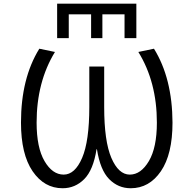

<svg xmlns="http://www.w3.org/2000/svg" viewBox="-20 -1002 1040 1032"><path d="M349.6 -924.8V-796.9H287.1V-982.4H712.9V-796.9H649.4V-924.8H530.3V-796.9H469.7V-924.8ZM499 -200.2Q481.4 -87.9 432.6 -39.1Q383.8 9.8 316.4 9.8Q217.8 9.8 155.3 -81.5Q92.8 -172.9 92.8 -342.8Q92.8 -581.1 191.4 -740.2L275.4 -722.7Q176.8 -561.5 176.8 -342.8Q176.8 -209 219.2 -136.2Q261.7 -63.5 322.3 -63.5Q382.8 -63.5 421.4 -153.3Q460 -243.2 460 -426.8V-644.5H540V-426.8Q540 -243.2 578.6 -153.3Q617.2 -63.5 677.7 -63.5Q737.3 -63.5 780.3 -136.2Q823.2 -209 823.2 -342.8Q823.2 -561.5 723.6 -722.7L807.6 -740.2Q906.2 -581.1 907.2 -342.8Q907.2 -172.9 844.7 -81.5Q782.2 9.8 682.6 9.8Q615.2 9.8 566.9 -39.1Q518.6 -87.9 501 -200.2Z"/></svg>

Font: Gen Shin Gothic Monospace Normal
Style: Regular
Weight: 350
Designer: [Source Han Sans]
Ryoko NISHIZUKA  (kana & ideographs); Paul D. Hunt (Latin, Greek & Cyrillic); Wenlong ZHANG  (bopomofo
Version: Version 1.002.20150607